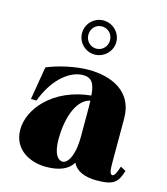

<svg xmlns="http://www.w3.org/2000/svg" viewBox="-116 -864 843 969"><g transform="rotate(15 305.5 -379.5)"><path d="M214 15C285 15 331 -6 353 -44C371 -4 418 15 478 15C570 15 588 -6 608 -69L580 -84C569 -49 560 -31 549 -31C535 -32 533 -54 533 -101V-324C533 -466 414 -514 297 -514C232 -514 142 -495 82 -469L53 -296H82C132 -429 217 -481 276 -481C323 -481 339 -453 343 -392C147 -372 41 -241 41 -134C41 -25 137 15 214 15ZM288 -32C266 -32 240 -57 240 -137C240 -233 268 -348 345 -366C346 -346 346 -319 346 -296V-179C346 -74 313 -31 288 -32ZM305 -596C354 -596 395 -636 395 -685C395 -734 354 -774 305 -774C256 -774 216 -734 216 -685C216 -636 256 -596 305 -596ZM305 -627C273 -627 249 -653 249 -685C249 -717 273 -743 305 -743C338 -743 362 -717 362 -685C362 -653 338 -627 305 -627Z"/></g></svg>

Font: Sprat Condesed
Style: Bold
Weight: 700
Width: 3
Designer: Ethan Nakache
Foundry: Collletttivo
Version: Version 2.000;Glyphs 3.2 (3217)